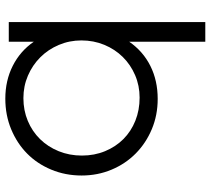

<svg xmlns="http://www.w3.org/2000/svg" viewBox="-55 -724 792 722"><g transform="rotate(90 341.0 -363.0)"><path d="M63 0H137V-94Q172 -43 227.5 -15Q283 13 351 13Q413 13 466 -9Q519 -31 557.5 -69Q596 -107 618 -160Q640 -213 640 -274Q640 -334 618 -386.5Q596 -439 557 -477.5Q518 -516 465.5 -538Q413 -560 352 -560Q283 -560 228 -532.5Q173 -505 137 -453V-739H63ZM349 -55Q304 -55 264.5 -72Q225 -89 195.5 -118.5Q166 -148 149 -188Q132 -228 132 -273Q132 -319 148.5 -359Q165 -399 194 -428.5Q223 -458 262.5 -475Q302 -492 347 -492Q394 -492 434 -476Q474 -460 503 -431Q532 -402 548.5 -362Q565 -322 565 -275Q565 -228 548.5 -187.5Q532 -147 503 -117.5Q474 -88 434.5 -71.5Q395 -55 349 -55Z"/></g></svg>

Font: Involve
Style: Regular
Weight: 400
Designer: Stefan Peev
Foundry: Context Ltd.
Version: Version 1.001